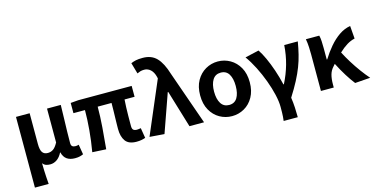

<svg xmlns="http://www.w3.org/2000/svg" viewBox="-92 -1303 3925 1996"><g transform="rotate(-15 1870.5 -305.5)"><path d="M79 201V-560H226V-229Q226 -166 244.5 -139Q263 -112 303 -112Q335 -112 361 -129.5Q387 -147 413 -195V-560H561Q560 -492 557.5 -417.5Q555 -343 553.5 -274Q552 -205 552 -153Q552 -126 564.5 -116Q577 -106 599 -106Q616 -106 634 -112L652 -4Q636 3 615 8.5Q594 14 562 14Q452 14 429 -84H426Q403 -38 369.5 -14.5Q336 9 297 9Q273 9 252.5 2.5Q232 -4 216 -25Q217 20 218 56Q219 92 221.5 126Q224 160 227 201Z M1225 14Q1140 14 1105.5 -34Q1071 -82 1071 -164Q1071 -179 1071.5 -210Q1072 -241 1073 -280.5Q1074 -320 1075 -362.5Q1076 -405 1076 -443H927Q927 -338 918 -221Q909 -104 898 8L750 0Q770 -115 780 -230Q790 -345 790 -443H666V-553L749 -560H1324V-443H1216Q1213 -403 1211.5 -358.5Q1210 -314 1209.5 -273Q1209 -232 1209 -201Q1209 -170 1209 -158Q1209 -128 1222 -117Q1235 -106 1260 -106Q1268 -106 1278.5 -107.5Q1289 -109 1302 -111L1320 -2Q1304 4 1280 9Q1256 14 1225 14Z M1524 12 1366 0 1607 -565 1603 -583Q1590 -635 1560.5 -662Q1531 -689 1493 -689Q1468 -689 1450.5 -683.5Q1433 -678 1416 -670L1382 -789Q1408 -800 1435.5 -806Q1463 -812 1510 -812Q1603 -812 1658.5 -754.5Q1714 -697 1751 -575L1953 0H1796L1675 -401H1670Z M2253 14Q2182 14 2121 -20.5Q2060 -55 2023 -121Q1986 -187 1986 -280Q1986 -373 2023 -438.5Q2060 -504 2121 -539Q2182 -574 2253 -574Q2324 -574 2385 -539Q2446 -504 2483 -438.5Q2520 -373 2520 -280Q2520 -187 2483 -121Q2446 -55 2385 -20.5Q2324 14 2253 14ZM2253 -106Q2312 -106 2340.5 -153Q2369 -200 2369 -280Q2369 -360 2340.5 -407Q2312 -454 2253 -454Q2195 -454 2165.5 -407Q2136 -360 2136 -280Q2136 -200 2165.5 -153Q2195 -106 2253 -106Z M2756 201Q2759 177 2760.5 156.5Q2762 136 2762.5 111.5Q2763 87 2763 51Q2763 -6 2745.5 -82Q2728 -158 2697.5 -240.5Q2667 -323 2627.5 -401Q2588 -479 2544 -540L2693 -574Q2721 -533 2750.5 -469Q2780 -405 2806.5 -327Q2833 -249 2852 -167H2857Q2904 -259 2931.5 -356.5Q2959 -454 2966 -560H3112Q3100 -489 3084.5 -425.5Q3069 -362 3045 -299.5Q3021 -237 2984.5 -167Q2948 -97 2894 -12Q2902 40 2905 96.5Q2908 153 2908 201Z M3211 0V-393Q3211 -426 3209 -471.5Q3207 -517 3199 -560H3343Q3350 -534 3352 -498Q3354 -462 3354 -423V-300H3359Q3401 -368 3451 -426.5Q3501 -485 3558 -524Q3615 -563 3679 -574L3690 -436Q3646 -426 3605 -401Q3564 -376 3517 -332Q3545 -277 3582.5 -216.5Q3620 -156 3661.5 -99.5Q3703 -43 3741 0L3576 12Q3541 -32 3501 -96Q3461 -160 3423 -235Q3419 -230 3413.5 -224Q3408 -218 3403 -212Q3373 -180 3361 -137Q3349 -94 3349 -32V0Z"/></g></svg>

Font: Chiron Sans HK TT
Style: Bold
Weight: 700
Designer: Ryoko NISHIZUKA 西塚涼子 (kana, bopomofo & ideographs); Paul D. Hunt (Latin, Greek & Cyrillic); Sandoll Communications 산돌커뮤니
Foundry: Adobe
Version: Version 2.022;hotconv 1.0.109;makeotfexe 2.5.65596